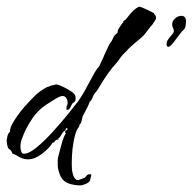

<svg xmlns="http://www.w3.org/2000/svg" viewBox="-33 -476 584 582"><path d="M211 86Q193 86 176 80.5Q159 75 151 59Q148 53 145 43Q142 33 142 26V19Q142 14 142 9.5Q142 5 143 1Q147 -14 153 -37Q159 -60 167 -73H165L164 -77L168 -81Q171 -83 173 -86H170L169 -88Q165 -86 166 -81Q159 -79 153.5 -68.5Q148 -58 143 -56L145 -53H140L135 -50Q133 -48 133 -47L132 -46Q129 -43 126 -43Q117 -27 94.5 -10Q72 7 52 7Q43 7 36 4.5Q29 2 24 -1Q21 -3 16.5 -5.5Q12 -8 8 -9L5 -10Q1 -21 -4.5 -23.5Q-10 -26 -12 -42L-13 -51L-12 -55Q-12 -59 -9.5 -66.5Q-7 -74 -3 -76Q-3 -88 5 -102Q13 -116 23 -129.5Q33 -143 40 -151Q57 -170 72 -185Q87 -200 111 -213V-212Q116 -214 120.5 -216Q125 -218 130 -218Q134 -220 137 -220Q143 -220 157 -213.5Q171 -207 183.5 -198.5Q196 -190 196 -182Q196 -181 196 -175.5Q196 -170 194 -169Q191 -165 188.5 -164Q186 -163 184 -158Q183 -155 179.5 -149Q176 -143 171 -143H169Q168 -145 168.5 -150Q169 -155 169 -155Q172 -158 172 -165Q172 -172 168 -178.5Q164 -185 157 -185Q149 -185 135.5 -176.5Q122 -168 114 -163Q85 -146 64.5 -116Q44 -86 33 -54Q29 -44 29 -30Q29 -23 31.5 -16.5Q34 -10 39 -10Q55 -10 78.5 -29.5Q102 -49 127 -76.5Q152 -104 173 -130Q194 -156 204 -169Q209 -176 217 -189Q225 -202 232 -216Q240 -230 247 -243.5Q254 -257 259 -264Q261 -268 265.5 -272.5Q270 -277 270 -281Q272 -283 275 -291Q277 -295 279.5 -300Q282 -305 284 -311Q289 -322 294 -332.5Q299 -343 302 -347Q307 -353 309.5 -360Q312 -367 319 -373L323 -376L324 -383Q324 -385 330.5 -395Q337 -405 341 -409L340 -411Q347 -415 351.5 -421Q356 -427 361 -433Q366 -439 373 -445.5Q380 -452 389 -456Q395 -455 411 -447.5Q427 -440 434 -436V-434Q440 -428 440 -422Q440 -417 433 -408Q431 -404 428 -400.5Q425 -397 423 -395L410 -378Q403 -368 392.5 -359.5Q382 -351 373 -343Q366 -337 360.5 -332Q355 -327 353 -324L341 -312Q335 -306 330.5 -299Q326 -292 320 -285Q307 -271 296 -255.5Q285 -240 275 -224Q270 -215 264.5 -206.5Q259 -198 252 -190L250 -186L247 -179Q244 -171 239 -168Q238 -164 235.5 -158.5Q233 -153 230 -147Q226 -140 223 -134Q220 -128 218 -124Q216 -118 214.5 -110Q213 -102 208 -98Q208 -93 205 -89.5Q202 -86 200 -82Q194 -68 190 -46Q186 -24 185 -1.5Q184 21 185 37Q186 46 189 55.5Q192 65 200 70Q201 70 203 69L204 70L221 64Q226 62 229 57Q232 52 241 52L244 54L240 70Q239 76 228 81Q217 86 211 86ZM478 -334Q472 -334 472 -341V-343Q472 -350 476 -355.5Q480 -361 484 -366L488 -371Q494 -377 494 -382Q494 -387 491.5 -391.5Q489 -396 489 -400Q488 -411 497 -419.5Q506 -428 517 -428Q529 -428 531 -414Q531 -409 530 -400Q529 -391 524 -386Q520 -383 512.5 -373Q505 -363 501 -358Q494 -348 487.5 -341Q481 -334 478 -334Z"/></svg>

Font: Qwitcher Grypen
Style: Bold
Weight: 700
Designer: Robert E. Leuschke
Foundry: Robert E. Leuschke
Version: Version 1.100; ttfautohint (v1.8.3)